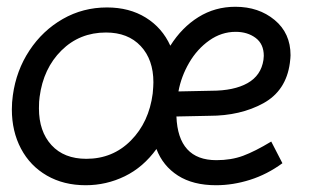

<svg xmlns="http://www.w3.org/2000/svg" viewBox="-20 -537 929 567"><path d="M15 -214Q15 -235 18 -256Q28 -329 67 -388Q106 -447 165.5 -481Q225 -515 296 -515Q362 -515 410.5 -485Q459 -455 483 -402Q517 -456 566 -486.5Q615 -517 675 -517Q744 -517 791 -478Q838 -439 838 -374Q838 -367 836 -351Q825 -269 757.5 -232Q690 -195 598 -195L501 -193Q506 -64 619 -64Q663 -64 698 -77Q733 -90 781 -119L814 -55Q769 -22 718.5 -6Q668 10 618 10Q550 10 505.5 -18.5Q461 -47 442 -97Q403 -43 348.5 -16.5Q294 10 233 10Q168 10 118.5 -18.5Q69 -47 42 -98Q15 -149 15 -214ZM758 -360 759 -372Q759 -407 735 -425Q711 -443 676 -443Q634 -443 598 -417.5Q562 -392 538.5 -351.5Q515 -311 507 -267L604 -269Q671 -269 711 -291.5Q751 -314 758 -360ZM431 -261Q433 -283 433 -294Q433 -361 395.5 -401Q358 -441 293 -441Q215 -441 161.5 -388Q108 -335 97 -251Q95 -239 95 -217Q95 -149 132 -108.5Q169 -68 235 -68Q313 -68 366.5 -122Q420 -176 431 -261Z"/></svg>

Font: Bellota
Style: Bold Italic
Weight: 700
Italic angle: -7.5°
Designer: Kemie Guaida
Foundry: Kemie Guaida
Version: Version 4.001